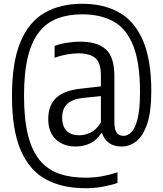

<svg xmlns="http://www.w3.org/2000/svg" viewBox="-20 -769 866 1019"><path d="M434 230Q309.5 230 222.5 182.2Q135.5 134.5 89.5 27Q43.5 -80.5 43.5 -260Q43.5 -438 88.2 -545.5Q133 -653 216.5 -701Q300 -749 416.5 -749Q532 -749 614 -701.8Q696 -654.5 739.5 -552Q783 -449.5 783 -283.5Q783 -178 761.8 -113.8Q740.5 -49.5 705 -20.5Q669.5 8.5 625.5 8.5Q584 8.5 558.2 -10.5Q532.5 -29.5 522 -62H517Q494.5 -25.5 459 -8.5Q423.5 8.5 382 8.5Q317 8.5 276.5 -29.2Q236 -67 236 -138Q236 -210 278.8 -250Q321.5 -290 413.5 -299L515.5 -310.5V-368Q515.5 -436.5 485.5 -461.2Q455.5 -486 395.5 -486Q369 -486 335.8 -480.2Q302.5 -474.5 269.5 -462.5L270 -525.5Q299 -536.5 336.5 -542.2Q374 -548 405.5 -548Q495 -548 541 -507.8Q587 -467.5 587 -365V-120Q587 -84 598.5 -66Q610 -48 636.5 -48Q658.5 -48 678.2 -68.5Q698 -89 710.5 -139.5Q723 -190 723 -280Q723 -436 687.2 -526.2Q651.5 -616.5 582.8 -654.8Q514 -693 416.5 -693Q343 -693 285.8 -671.5Q228.5 -650 188.8 -600.8Q149 -551.5 128.2 -468.2Q107.5 -385 107.5 -261.5Q107.5 -136.5 128.5 -52.5Q149.5 31.5 190.8 81.2Q232 131 293 152.5Q354 174 434 174Q478.5 174 519.8 166.8Q561 159.5 603.5 145.5V202Q566.5 214.5 523.5 222.2Q480.5 230 434 230ZM310 -147Q310 -97.5 334 -74.2Q358 -51 401.5 -51Q430 -51 460.8 -65.5Q491.5 -80 515.5 -119V-259L418.5 -249Q310 -237 310 -147Z"/></svg>

Font: Encode Sans Condensed
Style: Regular
Weight: 400
Width: 3
Designer: Multiple Designers
Foundry: Impallari Type
Version: Version 3.000; ttfautohint (v1.8.3) -l 8 -r 50 -G 200 -x 14 